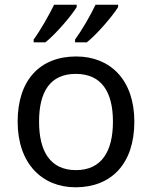

<svg xmlns="http://www.w3.org/2000/svg" viewBox="-20 -786 645 816"><path d="M482 -756V-766H386C365 -721 327 -656 299 -618V-606H349C394 -642 461 -721 482 -756ZM306 -756V-766H210C188 -721 151 -656 123 -618V-606H173C218 -642 285 -721 306 -756ZM551 -269C551 -446 449 -546 304 -546C150 -546 55 -446 55 -269C55 -91 159 10 301 10C454 10 551 -91 551 -269ZM146 -269C146 -396 193 -472 302 -472C411 -472 460 -396 460 -269C460 -142 411 -63 303 -63C194 -63 146 -142 146 -269Z"/></svg>

Font: Noto Sans Syriac Western
Style: Regular
Weight: 400
Designer: Patrick Giasson and the Monotype Design Team
Foundry: Monotype Imaging Inc.
Version: Version 3.000